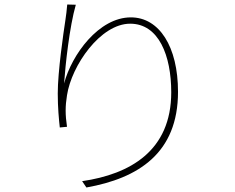

<svg xmlns="http://www.w3.org/2000/svg" viewBox="-20 -796 1040 851"><path d="M316 -775 278 -776C275 -748 274 -731 270 -708C261 -649 236 -478 236 -382C236 -319 241 -268 245 -231L277 -234C269 -288 269 -325 277 -374C297 -505 425 -691 557 -691C684 -691 739 -549 739 -387C739 -127 556 -24 344 7L363 35C593 -6 769 -117 769 -389C769 -589 686 -719 560 -719C418 -719 298 -554 264 -426C270 -510 288 -677 316 -775Z"/></svg>

Font: Harano Aji Gothic TW ExtraLight
Style: Regular
Weight: 250
Foundry: Masamichi Hosoda
Version: HaranoAjiGothicTW-ExtraLight version 20230610;ttx 4.39.4